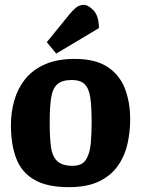

<svg xmlns="http://www.w3.org/2000/svg" viewBox="-20 -756 581 792"><path d="M264 16Q174 16 121.5 -14.5Q69 -45 47 -102.5Q25 -160 25 -240Q25 -291 38.5 -340Q52 -389 82.5 -428Q113 -467 164 -490Q215 -513 289 -513Q372 -513 422 -481Q472 -449 494.5 -392.5Q517 -336 517 -263Q517 -211 505.5 -161Q494 -111 465.5 -71Q437 -31 388 -7.5Q339 16 264 16ZM280 -72Q319 -72 335 -98Q351 -124 354.5 -165.5Q358 -207 358 -252Q358 -315 352.5 -353Q347 -391 329.5 -408.5Q312 -426 276 -426Q236 -426 216.5 -408.5Q197 -391 191 -353Q185 -315 185 -252Q185 -192 190 -152Q195 -112 215.5 -92Q236 -72 280 -72ZM212 -535 173 -582 265 -695Q276 -709 290.5 -722Q305 -735 323 -736Q343 -737 365.5 -713.5Q388 -690 388 -640Z"/></svg>

Font: Faustina ExtraBold
Style: Regular
Weight: 800
Designer: Alfonso Garcia
Foundry: http://www.omnibus-type.com
Version: Version 1.200